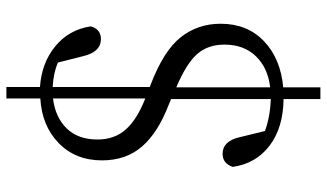

<svg xmlns="http://www.w3.org/2000/svg" viewBox="-222 -634 980 575"><g transform="rotate(-90 267.5 -346.0)"><path d="M293.9 -307.6V-26.4Q352.5 -33.2 387.2 -69.3Q421.9 -105.5 421.9 -163.1Q421.9 -212.9 393.6 -245.1Q365.2 -277.3 293.9 -307.6ZM260.7 -400.4V-676.8Q204.1 -669.9 170.9 -635.7Q137.7 -601.6 137.7 -543.9Q137.7 -492.2 168 -458.5Q198.2 -424.8 260.7 -400.4ZM294.9 -386.7 300.8 -384.8Q403.3 -345.7 443.8 -294.4Q484.4 -243.2 484.4 -174.8Q484.4 -94.7 432.1 -44.9Q379.9 4.9 293.9 12.7V124H258.8V13.7Q172.9 12.7 119.1 -28.3Q65.4 -69.3 55.7 -138.7Q66.4 -168.9 94.7 -168.9Q132.8 -168.9 144.5 -118.2L163.1 -42Q206.1 -26.4 258.8 -24.4V-323.2L242.2 -330.1Q158.2 -362.3 116.7 -410.2Q75.2 -458 75.2 -530.3Q75.2 -609.4 127 -659.7Q178.7 -710 260.7 -714.8V-816.4H294.9V-715.8Q367.2 -710.9 417 -669.9Q466.8 -628.9 476.6 -563.5Q467.8 -533.2 438.5 -533.2Q400.4 -533.2 387.7 -585L368.2 -662.1Q335.9 -675.8 294.9 -677.7Z"/></g></svg>

Font: Bpmf Zihi Serif Light
Style: Light
Weight: 300
Foundry: But Ko
Version: Version 1.320